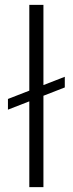

<svg xmlns="http://www.w3.org/2000/svg" viewBox="-20 -770 299 790"><path d="M246.6 -454.1V-410.2L158.7 -376V0H100.6V-353L12.7 -318.8V-362.8L100.6 -397V-750H158.7V-419.9Z"/></svg>

Font: Vazirmatn UI FD ExtraLight
Style: Regular
Weight: 200
Designer: Saber Rastikerdar
Foundry: Saber Rastikerdar
Version: Version 33.003